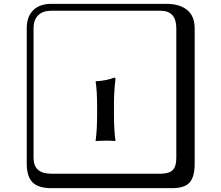

<svg xmlns="http://www.w3.org/2000/svg" viewBox="-20 -774 1160 1006"><path d="M488.8 -213.9Q488.8 -301.8 481 -346.2L482.9 -348.1Q542 -352.1 578.1 -367.2Q585 -367.2 585 -358.9Q577.1 -297.9 577.1 -226.1V-172.9Q577.1 -93.8 585 -37.1L583 -35.2Q558.1 -37.1 533.2 -37.1Q533.2 -37.1 481.9 -35.2L481 -37.1Q488.8 -92.3 488.8 -172.9ZM249 -717.8Q204.1 -717.8 179.9 -693.8Q155.8 -669.9 155.8 -625V53.2Q155.8 136.2 249 136.2H820.8Q865.7 136.2 884.8 117.2Q903.8 98.1 903.8 53.2V-625Q903.8 -717.8 820.8 -717.8ZM1000 84Q1000 152.8 973.4 182.4Q946.8 211.9 880.9 211.9H249Q181.2 211.9 150.6 181.4Q120.1 150.9 120.1 84V-625Q120.1 -687 154.1 -720.5Q188 -753.9 249 -753.9H851.1Q920.9 -753.9 960.4 -721.9Q1000 -689.9 1000 -625Z"/></svg>

Font: Linux Biolinum Keyboard
Style: Regular
Weight: 700
Designer: Philipp H. Poll
Foundry: Philipp H. Poll
Version: Version 0.6.1 ; ttfautohint (v0.9)